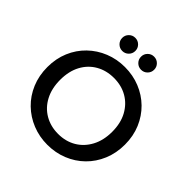

<svg xmlns="http://www.w3.org/2000/svg" viewBox="-229 -1060 1242 1242"><g transform="rotate(45 392.0 -439.0)"><path d="M392 7Q319 7 254.5 -19Q190 -45 141 -92.5Q92 -140 64.5 -205.5Q37 -271 37 -349Q37 -427 64.5 -492Q92 -557 141 -604.5Q190 -652 254.5 -678Q319 -704 392 -704Q466 -704 530.5 -678Q595 -652 643.5 -604.5Q692 -557 719.5 -492Q747 -427 747 -349Q747 -271 719.5 -205.5Q692 -140 643.5 -92.5Q595 -45 530.5 -19Q466 7 392 7ZM392 -92Q461 -92 514.5 -123.5Q568 -155 599 -213Q630 -271 630 -349Q630 -428 599 -485Q568 -542 514.5 -573Q461 -604 392 -604Q323 -604 269 -573Q215 -542 184.5 -485Q154 -428 154 -349Q154 -271 184.5 -213Q215 -155 269 -123.5Q323 -92 392 -92ZM306 -765Q281 -765 263.5 -782.5Q246 -800 246 -825Q246 -850 263.5 -867.5Q281 -885 306 -885Q331 -885 348.5 -867.5Q366 -850 366 -825Q366 -800 348.5 -782.5Q331 -765 306 -765ZM478 -765Q453 -765 435.5 -782.5Q418 -800 418 -825Q418 -850 435.5 -867.5Q453 -885 478 -885Q503 -885 520.5 -867.5Q538 -850 538 -825Q538 -800 520.5 -782.5Q503 -765 478 -765Z"/></g></svg>

Font: Poppins Medium
Style: Regular
Weight: 500
Designer: Ninad Kale (Devanagari), Jonny Pinhorn (Latin)
Version: Version 5.002